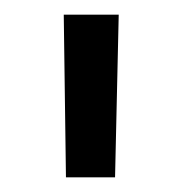

<svg xmlns="http://www.w3.org/2000/svg" viewBox="-20 -712 248 262"><path d="M70 -470 67 -692H142L137 -470Z"/></svg>

Font: Titillium Web
Style: Regular
Weight: 400
Version: Version 1.001;PS 57.000;hotconv 1.0.70;makeotf.lib2.5.55311